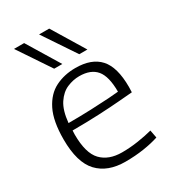

<svg xmlns="http://www.w3.org/2000/svg" viewBox="-193 -891 895 1001"><g transform="rotate(-30 254.0 -390.0)"><path d="M263 10Q157 10 99 -51.5Q41 -113 41 -252Q41 -362 73 -426Q105 -490 159 -517Q213 -544 280 -544Q377 -544 425 -491Q473 -438 473 -319Q473 -313 472.5 -303.5Q472 -294 472 -287Q446 -285 392.5 -280.5Q339 -276 265 -272.5Q191 -269 105 -269Q104 -258 104 -245Q104 -133 148 -87Q192 -41 272 -41Q321 -41 370 -48.5Q419 -56 456 -66L465 -19Q426 -6 374 2Q322 10 263 10ZM106 -313Q178 -313 242 -315.5Q306 -318 351 -321Q396 -324 411 -326Q411 -418 378 -457.5Q345 -497 276 -497Q239 -497 202.5 -481.5Q166 -466 139.5 -426Q113 -386 106 -313ZM183 -596 53 -790H114L232 -596ZM334 -596 204 -790H265L383 -596Z"/></g></svg>

Font: Georama Light
Style: Regular
Weight: 300
Designer: Jean-Baptiste Levee
Foundry: Production Type
Version: Version 1.000